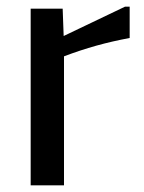

<svg xmlns="http://www.w3.org/2000/svg" viewBox="-20 -556 433 576"><path d="M72 0H172V-387C238 -412 299 -429 369 -442V-536H355L171 -448L168 -530H72Z"/></svg>

Font: Bisquit Text
Style: Regular
Weight: 400
Version: Version 1.004;Glyphs 3.2.3 (3260)